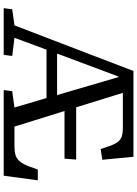

<svg xmlns="http://www.w3.org/2000/svg" viewBox="128 -868 740 1036"><g transform="rotate(90 498.0 -350.0)"><path d="M24 0 30 -46 117 -58 363 -700H826L842 -532L784 -523L772 -559Q761 -594 748.5 -612Q736 -630 717.5 -636.5Q699 -643 667 -643H481L559 -391H841L836 -328H579L663 -58H770Q798 -58 817.5 -64Q837 -70 852 -88Q867 -106 880 -143L895 -184H953L928 0H466L472 -46L560 -58L509 -231H248L184 -58L282 -46L276 0ZM269 -288H493L396 -619H393Z"/></g></svg>

Font: Literata 7pt
Style: Italic
Weight: 400
Italic angle: -2°
Designer: Latin by Veronika Burian and Jose Scaglione. Greek by Irene Vlachou. Cyrillic by Vera Evstafieva
Foundry: TypeTogether
Version: Version 3.002